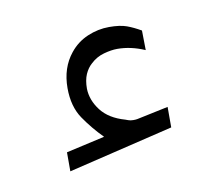

<svg xmlns="http://www.w3.org/2000/svg" viewBox="-40 -819 349 306"><g transform="rotate(-10 134.5 -666.0)"><path d="M114.7 -603.5Q97.7 -620.6 84.2 -640.4Q70.8 -660.2 70.8 -689.9Q70.8 -722.7 88.9 -745.1Q100.6 -759.8 117.7 -767.1Q134.8 -774.4 152.8 -774.4Q170.4 -774.4 181.2 -770.5Q191.9 -766.6 203.6 -759.8L204.1 -728Q181.6 -737.8 159.7 -737.8Q149.9 -737.8 137.7 -734.4Q125.5 -731 116.2 -722.2Q109.4 -716.3 105.2 -706.8Q101.1 -697.3 101.1 -683.6Q101.6 -665 114.3 -648.4Q127 -631.8 152.8 -624.5Q154.3 -624 157.5 -622.8Q160.6 -621.6 165.5 -621.6Q169.4 -621.6 171.9 -622.1L222.7 -632.8V-599.6L52.2 -558.6V-589.4Z"/></g></svg>

Font: Vazir Thin FD-WOL-UI
Style: Thin-FD-WOL-UI
Weight: 100
Designer: Saber Rastikerdar
Foundry: Saber Rastikerdar
Version: Version 30.1.0